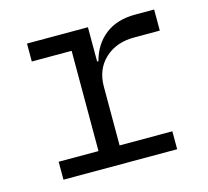

<svg xmlns="http://www.w3.org/2000/svg" viewBox="-81 -609 762 703"><g transform="rotate(-15 300.0 -258.0)"><path d="M77 -68H228V-448H77V-516H308V-386H313Q329 -447 373.5 -481.5Q418 -516 487 -516H559V-436H462Q393 -436 350.5 -396Q308 -356 308 -291V-68H508V0H77Z"/></g></svg>

Font: IBM Plex Mono
Style: Regular
Weight: 400
Monospace: yes
Designer: Mike Abbink, Paul van der Laan, Pieter van Rosmalen
Foundry: Bold Monday
Version: Version 2.3